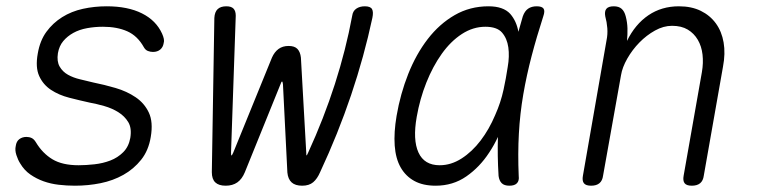

<svg xmlns="http://www.w3.org/2000/svg" viewBox="-20 -580 2440 610"><path d="M218 10Q192 10 166.5 7Q141 4 118.5 -4Q96 -12 76.5 -25.5Q57 -39 44 -61Q37 -72 32 -87.5Q27 -103 30 -116Q32 -131 41.5 -138Q51 -145 64 -145Q73 -145 80.5 -141.5Q88 -138 94 -128Q115 -93 146.5 -74Q178 -55 230 -55Q253 -55 280 -58Q307 -61 330.5 -70Q354 -79 371.5 -96.5Q389 -114 394 -142Q399 -173 387.5 -192Q376 -211 356 -223.5Q336 -236 311.5 -243Q287 -250 265 -254Q233 -261 200 -269.5Q167 -278 142 -294.5Q117 -311 104.5 -338.5Q92 -366 100 -410Q107 -451 127.5 -479Q148 -507 177.5 -525.5Q207 -544 243.5 -552Q280 -560 319 -560Q386 -560 431 -537.5Q476 -515 495 -473Q499 -464 500.5 -456.5Q502 -449 500 -443Q498 -430 489 -422.5Q480 -415 466 -415Q458 -415 450 -418Q442 -421 437 -430Q417 -466 384.5 -480.5Q352 -495 307 -495Q281 -495 256.5 -490.5Q232 -486 213 -475.5Q194 -465 181 -449.5Q168 -434 164 -411Q160 -385 169.5 -368.5Q179 -352 196 -342.5Q213 -333 234.5 -328Q256 -323 276 -318Q311 -311 347 -300.5Q383 -290 411 -271Q439 -252 453 -222Q467 -192 459 -145Q452 -102 428.5 -72.5Q405 -43 372 -24.5Q339 -6 299.5 2Q260 10 218 10Z M697 10Q675 10 664 -0.5Q653 -11 653 -33L661 -523Q662 -542 671.5 -551Q681 -560 699 -560Q715 -560 722 -552.5Q729 -545 729 -530L714 -95Q714 -86 715.5 -86Q717 -86 721 -95L844 -397Q852 -415 865 -424.5Q878 -434 897 -434Q916 -434 925 -424.5Q934 -415 936 -397L953 -95Q953 -86 954 -86Q955 -86 959 -95Q1009 -204 1044 -313Q1079 -422 1099 -530Q1101 -545 1112 -552.5Q1123 -560 1139 -560Q1157 -560 1162 -551Q1167 -542 1163 -523Q1137 -401 1095.5 -278Q1054 -155 997 -33Q988 -12 975 -1Q962 10 940 10Q918 10 906.5 -0.5Q895 -11 893 -32L879 -312Q878 -321 876 -321Q874 -321 871 -312L758 -33Q749 -11 734 -0.5Q719 10 697 10Z M1364 10Q1324 10 1296.5 -5Q1269 -20 1253 -48Q1237 -76 1234 -117.5Q1231 -159 1240 -212Q1252 -282 1277 -345Q1302 -408 1339 -456Q1376 -504 1424.5 -532Q1473 -560 1532 -560Q1579 -560 1601 -536Q1621 -513 1627 -479Q1634 -503 1641 -528Q1647 -545 1658 -552.5Q1669 -560 1685 -560Q1702 -560 1707 -552.5Q1712 -545 1706 -528Q1685 -463 1669 -402Q1653 -341 1642.5 -280Q1632 -219 1628.5 -155.5Q1625 -92 1628 -21Q1630 -6 1622.5 2Q1615 10 1598.5 10Q1582 10 1574 2Q1566 -6 1564 -21Q1560 -86 1562 -145Q1550 -119 1534 -95Q1504 -49 1461.5 -19.5Q1419 10 1364 10ZM1377 -55Q1413 -55 1446.5 -76.5Q1480 -98 1507 -133.5Q1534 -169 1553 -214Q1571 -254 1580 -296Q1583 -313 1587 -331L1593 -367Q1599 -401 1595 -429.5Q1591 -458 1575 -476.5Q1559 -495 1522 -495Q1483 -495 1447.5 -472Q1412 -449 1383.5 -409Q1355 -369 1334.5 -317.5Q1314 -266 1304 -209Q1291 -136 1309.5 -95.5Q1328 -55 1377 -55Z M1930 -560Q1946 -560 1955 -552Q1964 -544 1968 -528Q1973 -509 1973.5 -490Q1974 -471 1972 -450Q1998 -503 2040 -531.5Q2082 -560 2137 -560Q2177 -560 2206.5 -545.5Q2236 -531 2254.5 -505.5Q2273 -480 2279 -445Q2285 -410 2277 -368L2216 -22Q2214 -6 2204.5 2Q2195 10 2178 10Q2161 10 2155 2Q2149 -6 2152 -22L2210 -351Q2215 -380 2212 -406.5Q2209 -433 2197 -453.5Q2185 -474 2165 -486Q2145 -498 2115 -498Q2088 -498 2061 -483Q2034 -468 2011.5 -445Q1989 -422 1973 -394Q1957 -366 1953 -341L1896 -22Q1894 -6 1884.5 2Q1875 10 1858 10Q1841 10 1835 2Q1829 -6 1832 -22L1907 -452Q1911 -471 1909.5 -490.5Q1908 -510 1903 -528Q1900 -544 1906.5 -552Q1913 -560 1930 -560Z"/></svg>

Font: Maple Mono NL ExtraLight
Style: Italic
Weight: 275
Italic angle: -10°
Monospace: yes
Designer: subframe7536
Version: Version 7.000